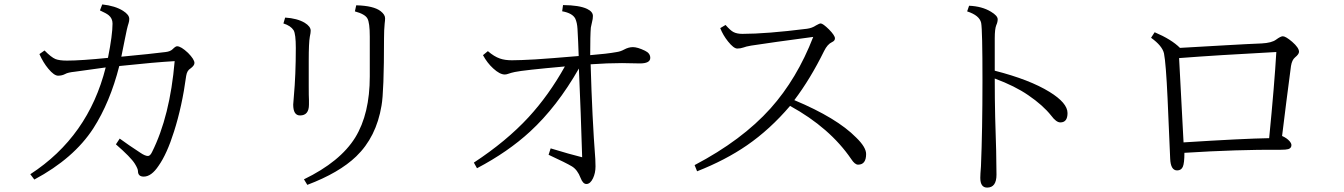

<svg xmlns="http://www.w3.org/2000/svg" viewBox="-20 -808 6040 863"><path d="M465.3 -547.9Q485.8 -650.9 485.8 -702.1Q485.8 -725.1 468.8 -739.3Q458.5 -748 429.2 -761.2L439.5 -788.1Q498 -781.7 533.2 -759.3Q561 -741.7 561 -723.1Q561 -712.9 558.1 -704.1Q550.8 -682.6 541 -630.9Q533.2 -590.3 525.4 -553.2Q660.2 -565.9 725.1 -574.2Q745.6 -576.7 755.9 -586.9Q769 -600.1 775.9 -600.1Q793.5 -600.1 825.2 -570.3Q854 -541 854 -524.9Q854 -513.2 835.9 -500Q820.8 -491.2 816.9 -467.3Q798.3 -329.6 762.2 -216.8Q730.5 -116.2 692.9 -63Q660.6 -14.2 626 -14.2Q600.1 -14.2 600.1 -39.1Q600.1 -49.3 585.9 -72.3Q567.9 -101.1 501 -159.2L518.1 -185.1Q556.6 -156.7 611.3 -121.1Q632.3 -106.9 645 -106.9Q654.8 -106.9 663.1 -124Q744.1 -285.6 765.1 -533.2Q677.2 -528.3 516.1 -511.2Q474.6 -348.1 399.4 -231Q311.5 -95.7 134.3 -1L116.2 -24.9Q377 -194.3 455.1 -504.9Q374 -493.7 317.4 -485.8Q284.7 -482.4 273.4 -475.6Q258.8 -467.8 241.2 -467.8Q223.1 -467.8 197.3 -499Q174.3 -526.4 157.2 -564.9L180.2 -581.1Q210.4 -550.3 229.5 -542.5Q247.1 -535.6 281.2 -535.6Q343.8 -535.6 465.3 -547.9Z M1261.7 -729Q1315.9 -725.6 1349.6 -705.6Q1376.5 -689 1376.5 -669.9Q1376.5 -660.6 1372.6 -643.1Q1367.7 -616.2 1367.7 -535.6V-420.9Q1367.7 -374 1368.7 -358.9V-337.9Q1368.7 -289.1 1328.6 -289.1Q1297.9 -289.1 1297.9 -337.9Q1297.9 -344.7 1300.8 -375Q1309.6 -471.2 1309.6 -592.8Q1309.6 -654.8 1299.8 -671.9Q1286.6 -692.4 1253.9 -702.6ZM1346.2 -2Q1509.3 -81.1 1576.7 -189.9Q1642.1 -296.4 1642.1 -464.8V-643.1Q1642.1 -706.5 1631.3 -725.1Q1620.6 -744.6 1575.2 -756.8L1581.1 -784.2Q1659.7 -782.2 1690.9 -757.8Q1710.9 -742.2 1710.9 -726.1Q1710.9 -715.8 1709 -702.1Q1706.1 -672.9 1706.1 -636.2Q1706.1 -394.5 1694.8 -333Q1671.4 -191.9 1581.1 -105Q1504.4 -31.2 1361.3 22.9Z M2124 -51.8 2109.9 -77.1Q2256.3 -173.3 2355.5 -280.8Q2446.8 -379.9 2519 -509.3Q2332.5 -492.7 2293.9 -484.4Q2275.9 -480.5 2267.1 -477.1Q2256.3 -473.1 2249 -473.1Q2226.6 -473.1 2196.8 -500.5Q2169.9 -524.9 2150.9 -560.1L2172.9 -578.1Q2201.2 -553.7 2227.1 -544.9Q2249 -537.1 2280.8 -537.1Q2315.9 -537.1 2385.7 -541Q2454.6 -545.4 2581.1 -556.2Q2579.1 -620.1 2575.7 -678.2Q2574.2 -705.6 2565.9 -724.1Q2553.2 -749 2506.8 -757.3L2510.7 -785.2Q2583.5 -784.7 2618.7 -768.1Q2645 -755.4 2645 -736.3Q2645 -723.1 2641.1 -709Q2637.2 -693.8 2635.7 -684.1Q2632.8 -650.4 2632.8 -560.1Q2707 -565.9 2752.9 -574.2Q2769.5 -576.7 2784.7 -585Q2805.2 -596.2 2824.7 -596.2Q2845.7 -596.2 2878.9 -580.1Q2902.8 -568.8 2902.8 -547.9Q2902.8 -522.9 2856 -522.9L2775.9 -524.4Q2711.4 -524.4 2634.8 -519Q2641.6 -277.8 2655.8 -92.8Q2656.7 -80.1 2656.7 -60.1Q2656.7 -30.3 2645.5 -6.8Q2633.3 19 2615.7 19Q2600.1 19 2589.8 -7.8Q2575.7 -44.9 2550.8 -60.1Q2524.9 -75.7 2445.8 -112.3L2455.1 -141.1Q2541.5 -114.7 2596.7 -101.1Q2590.8 -301.3 2582 -500Q2483.4 -327.6 2362.8 -216.8Q2263.2 -125 2124 -51.8Z M3550.3 -357.9Q3741.7 -277.8 3828.1 -189.9Q3873 -146.5 3873 -115.7Q3873 -67.9 3836.9 -67.9Q3822.3 -67.9 3806.2 -92.8Q3710.4 -233.4 3531.2 -332Q3440.9 -226.1 3337.4 -154.8Q3240.2 -87.9 3113.3 -38.1L3102.1 -65.9Q3314.9 -177.7 3443.4 -320.8Q3562.5 -454.1 3635.3 -642.1Q3451.2 -617.7 3356 -603Q3331.1 -598.6 3322.3 -594.7Q3308.6 -589.8 3293.9 -589.8Q3277.8 -589.8 3252.4 -621.6Q3230 -649.4 3217.3 -681.6L3241.2 -695.8Q3263.2 -670.9 3276.4 -664.1Q3292 -655.8 3316.9 -655.8Q3424.3 -655.8 3606.9 -678.7Q3629.9 -681.6 3647.9 -693.8Q3663.1 -702.6 3668.9 -702.6Q3678.7 -702.6 3706.1 -675.8Q3732.9 -648.4 3732.9 -635.7Q3732.9 -624.5 3719.7 -618.7Q3699.2 -609.4 3684.1 -578.6Q3622.6 -453.6 3550.3 -357.9Z M4451.2 -490.2Q4607.9 -450.2 4697.3 -395Q4778.3 -345.2 4778.3 -299.8Q4778.3 -257.8 4746.1 -257.8Q4727.5 -257.8 4705.1 -288.1Q4667.5 -335.4 4602.1 -379.9Q4542 -421.4 4451.2 -455.1Q4451.2 -358.9 4453.1 -280.8Q4459 -109.4 4459 -22.9Q4459 35.2 4417 35.2Q4386.2 35.2 4386.2 -8.8Q4386.2 -23.4 4389.2 -60.1Q4396 -223.6 4396 -444.8Q4396 -673.8 4390.1 -705.1Q4382.8 -738.8 4327.1 -756.8L4335.9 -782.2Q4394 -779.8 4434.1 -755.4Q4464.4 -737.3 4464.4 -721.2Q4464.4 -708.5 4458 -694.8Q4451.2 -677.7 4451.2 -636.2Z M5742.7 -196.8Q5764.2 -187.5 5776.4 -173.3Q5784.7 -163.6 5784.7 -155.8Q5784.7 -142.1 5770.5 -137.7Q5760.7 -134.8 5735.8 -134.8Q5543 -136.2 5303.7 -121.1Q5303.7 -74.2 5296.4 -58.1Q5289.1 -42 5271 -42Q5241.7 -42 5239.7 -95.2Q5236.8 -176.8 5228 -365.2Q5220.7 -523.4 5211.9 -567.9Q5204.1 -602.1 5153.8 -638.2L5169.9 -663.1Q5245.6 -630.9 5283.7 -592.8Q5330.1 -595.2 5488.3 -604.5Q5590.3 -610.4 5650.9 -612.8Q5696.3 -615.2 5715.8 -629.9Q5736.3 -645 5746.1 -645Q5758.8 -645 5788.1 -620.1Q5818.8 -593.3 5818.8 -575.2Q5818.8 -564.5 5800.8 -549.8Q5787.1 -538.6 5782.7 -511.2Q5760.7 -344.7 5742.7 -196.8ZM5684.6 -187Q5708.5 -429.7 5716.8 -574.2Q5450.7 -560.1 5279.8 -546.9Q5289.1 -359.9 5299.8 -168Q5568.4 -185.1 5684.6 -187Z"/></svg>

Font: I.Ming
Style: Regular
Weight: 400
Designer: Ichiten Fonts Project
Version: Version 6.11; Dec 27, 2019